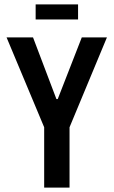

<svg xmlns="http://www.w3.org/2000/svg" viewBox="-20 -858 521 878"><path d="M182 0V-276L10 -687H131L238 -405H244L354 -687H469L298 -276V0ZM143 -769V-838H337V-769Z"/></svg>

Font: Archivo ExtraCondensed SemiBold
Style: Regular
Weight: 600
Width: 2
Designer: Hector Gatti
Foundry: Omnibus-Type
Version: Version 2.001